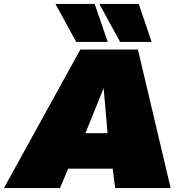

<svg xmlns="http://www.w3.org/2000/svg" viewBox="-62 -960 937 980"><path d="M-42 0 348 -707H642L809 0H526L513 -99H286L244 0ZM374 -280H487L467 -510ZM327 -746 221 -940H421L488 -746ZM551 -746 445 -940H646L712 -746Z"/></svg>

Font: Georama Expanded Black
Style: Italic
Weight: 900
Width: 7
Italic angle: -9°
Designer: Jean-Baptiste Levee
Foundry: Production Type
Version: Version 1.000